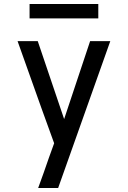

<svg xmlns="http://www.w3.org/2000/svg" viewBox="-20 -726 640 961"><path d="M171 215Q185 177 198.5 139Q212 101 225 63L251 -9L188 -183L68 -520H169L301 -130L431 -520H532L271 215ZM128 -634V-706H472V-634Z"/></svg>

Font: Iosevka Fixed Medium Extended
Style: Regular
Weight: 500
Width: 7
Monospace: yes
Designer: Belleve Invis
Foundry: Belleve Invis
Version: Version 24.1.1; ttfautohint (v1.8.4)